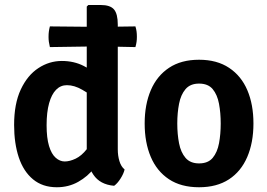

<svg xmlns="http://www.w3.org/2000/svg" viewBox="-20 -756 1098 789"><path d="M185 -562.5Q182 -575 180.8 -584.2Q179.5 -593.5 179.5 -604.5Q179.5 -617 180.8 -626.5Q182 -636 185 -647.5L391.5 -645.5L536.5 -647.5Q540 -636 541.2 -626.5Q542.5 -617 542.5 -604.5Q542.5 -593.5 541.2 -584.2Q540 -575 536.5 -562.5L388.5 -565.5ZM464 -142.5Q464 -116 470.8 -93.8Q477.5 -71.5 492 -59.5Q488 -42 475.2 -22Q462.5 -2 449 7.5Q391 2.5 363.8 -38Q336.5 -78.5 336.5 -134V-729L343 -735.5H393.5Q433 -735.5 448.5 -717.2Q464 -699 464 -655ZM38 -242.5Q38 -330 65.5 -388.5Q93 -447 137.8 -476.2Q182.5 -505.5 234 -505.5Q284 -505.5 324 -485Q364 -464.5 398.5 -442L380 -345Q351 -368 318.2 -387Q285.5 -406 255 -406Q229 -406 210.5 -387.2Q192 -368.5 181.8 -331.8Q171.5 -295 171.5 -241.5Q171.5 -189 181.5 -156Q191.5 -123 208.8 -107.8Q226 -92.5 246 -92.5Q266.5 -92.5 290.8 -104Q315 -115.5 337 -143.5Q359 -171.5 371.5 -220L400.5 -137.5Q393.5 -100 367.2 -65.5Q341 -31 301.5 -8.8Q262 13.5 213.5 13.5Q155 13.5 115.8 -19Q76.5 -51.5 57.2 -109.2Q38 -167 38 -242.5Z M1021.5 -248.5Q1021.5 -170 996 -110.8Q970.5 -51.5 920.8 -19Q871 13.5 798 13.5Q724 13.5 674.2 -19.5Q624.5 -52.5 599.5 -111.5Q574.5 -170.5 574.5 -248.5Q574.5 -326.5 599.8 -385.5Q625 -444.5 674.8 -477.5Q724.5 -510.5 798 -510.5Q871.5 -510.5 921.5 -477.2Q971.5 -444 996.5 -385.2Q1021.5 -326.5 1021.5 -248.5ZM708.5 -248.5Q708.5 -204.5 715.8 -167.2Q723 -130 742.5 -107.2Q762 -84.5 798 -84.5Q835 -84.5 854 -107.2Q873 -130 880 -167.2Q887 -204.5 887 -248.5Q887 -292 880 -329.5Q873 -367 854 -389.8Q835 -412.5 798 -412.5Q762 -412.5 742.5 -389.8Q723 -367 715.8 -329.5Q708.5 -292 708.5 -248.5Z"/></svg>

Font: Signika Light SemiBold
Style: Regular
Weight: 600
Version: Version 2.003;gftools[0.9.32]